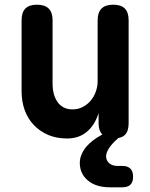

<svg xmlns="http://www.w3.org/2000/svg" viewBox="-20 -580 640 818"><path d="M502 127Q524 127 535.5 138.5Q547 150 547 173Q547 196 535.5 207Q524 218 501 218H448Q389 218 354.5 189Q320 160 320 114Q320 80 346 47Q371 17 416 -7Q400 -23 400 -55V-98Q384 -47 350 -18.5Q316 10 266 10Q220 10 184.5 -5.5Q149 -21 123.5 -48Q98 -75 85 -111.5Q72 -148 72 -191V-494Q72 -527 88 -543.5Q104 -560 137.5 -560Q171 -560 187.5 -543.5Q204 -527 204 -494V-219Q204 -200 209 -181Q214 -162 224 -147Q234 -132 250 -123Q266 -114 289 -114Q313 -114 333 -124.5Q353 -135 367 -152Q381 -169 388.5 -190.5Q396 -212 396 -235V-494Q396 -527 412.5 -543.5Q429 -560 462.5 -560Q496 -560 512 -543.5Q528 -527 528 -494V-55Q528 -22 513 -6Q502 5 484 8L480 12Q456 33 444 52Q432 71 432 86Q432 103 445 115Q458 127 481 127Z"/></svg>

Font: Maple Mono Normal NL
Style: Bold
Weight: 700
Monospace: yes
Designer: subframe7536
Version: Version 7.000